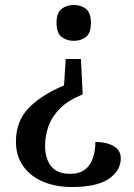

<svg xmlns="http://www.w3.org/2000/svg" viewBox="-20 -559 539 771"><path d="M312 -180Q253 -156 220.5 -123Q188 -90 174.5 -51.5Q161 -13 161 27Q161 77 185 108Q209 139 261 139Q299 139 321.5 121.5Q344 104 353.5 74.5Q363 45 363 11Q407 11 436 27.5Q465 44 465 77Q465 126 417 159Q369 192 269 192Q204 192 153 170.5Q102 149 73 108Q44 67 44 10Q44 -72 94.5 -124.5Q145 -177 237 -216L244 -322H305ZM276 -539Q305 -539 325 -523.5Q345 -508 345 -467Q345 -426 325 -410.5Q305 -395 276 -395Q248 -395 227.5 -410.5Q207 -426 207 -467Q207 -508 227.5 -523.5Q248 -539 276 -539Z"/></svg>

Font: Noto Nastaliq Urdu Medium
Style: Regular
Weight: 500
Designer: Monotype Design Team (Patrick Giasson: type design, Kamal Mansour: OpenType code, Glenda Bellarosa). Updated by Simon Co
Foundry: Monotype Imaging Inc., Simon Cozens
Version: Version 3.007